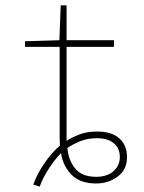

<svg xmlns="http://www.w3.org/2000/svg" viewBox="-20 -679 540 721"><path d="M105 14Q120 -27 147.5 -67Q175 -107 205 -132Q204 -146 204 -159.5Q204 -173 204 -191V-503H74V-524L203 -528L208 -659H230V-528H408V-503H230V-150Q246 -161 275.5 -173Q305 -185 345 -185Q400 -185 428.5 -159Q457 -133 457 -89Q457 -42 422 -16Q387 10 341 10Q281 10 249 -22.5Q217 -55 209 -104Q189 -84 165.5 -49Q142 -14 129 22ZM341 -15Q382 -15 406 -36Q430 -57 430 -89Q430 -122 407.5 -141Q385 -160 344 -160Q308 -160 279.5 -148Q251 -136 233 -123Q237 -77 262.5 -46Q288 -15 341 -15Z"/></svg>

Font: Noto Sans Mono ExtraCondensed Thin
Style: Regular
Weight: 100
Width: 2
Designer: Monotype Design Team
Foundry: Monotype Imaging Inc.
Version: Version 2.014; ttfautohint (v1.8.4.7-5d5b)